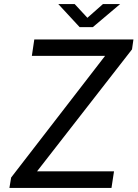

<svg xmlns="http://www.w3.org/2000/svg" viewBox="-20 -929 680 949"><path d="M35 -51.5 499.5 -653H137.5L149.5 -734H639.5L632.5 -685L163 -82H543.5L531 0H26.5ZM268 -909H349L412 -841L489 -909H574L439 -795H373.5Z"/></svg>

Font: 1883 Sans
Style: Italic
Weight: 400
Italic angle: -8°
Designer: 1883 Sans project is a fork of Public Sans.
Version: Version 1.009